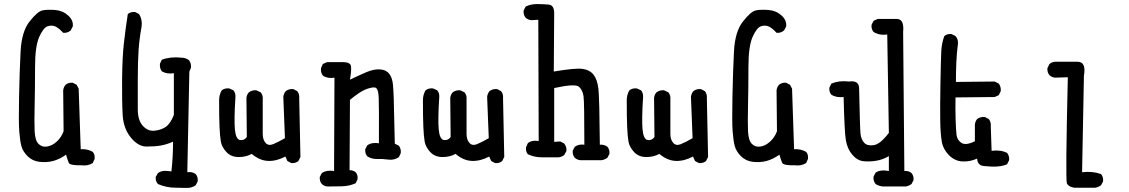

<svg xmlns="http://www.w3.org/2000/svg" viewBox="-20 -788 5540 942"><path d="M380 23Q323 24 317.5 11Q312 -2 304 -29Q271 -6 240 2Q209 10 174 6Q139 2 115.5 -21.5Q92 -45 85 -71Q78 -97 74.5 -143Q71 -189 73.5 -313Q76 -437 81 -535Q86 -633 125 -682.5Q164 -732 188.5 -737Q213 -742 250.5 -739Q288 -736 314.5 -712Q341 -688 337 -658L327 -639Q311 -625 290 -627Q270 -649 253 -657.5Q236 -666 214.5 -659.5Q193 -653 172.5 -607Q152 -561 152 -459.5Q152 -358 150 -273.5Q148 -189 150 -144Q152 -99 169 -82Q186 -65 211 -69Q236 -73 258.5 -93.5Q281 -114 292 -144L290 -345Q292 -361 302 -372Q316 -384 337 -382L356 -372L366 -353L376 -56Q409 -58 435 -43Q447 -29 444 -8L435 12Q411 27 380 23Z M843 133Q796 133 755 115Q742 101 744 80L755 61Q775 47 802 51L821 53Q825 18 827 -19Q829 -56 829 -93Q798 -79 769 -74Q740 -69 699 -69Q658 -69 622 -113Q586 -157 582 -222.5Q578 -288 579 -397.5Q580 -507 588 -577.5Q596 -648 607 -719Q621 -731 643 -729L662 -719Q680 -692 674 -654Q664 -599 660 -543Q656 -487 656 -396.5Q656 -306 656 -252Q656 -198 680.5 -171Q705 -144 736 -146.5Q767 -149 791 -164Q815 -179 833 -224V-429Q800 -423 774 -438Q762 -454 765 -476L774 -495Q817 -511 870 -505Q891 -505 907 -493Q919 -477 917 -456L909 -437L899 57Q922 53 940 66Q952 80 950 102L940 121Q920 135 894 134Q868 133 843 133Z M1409 12 1390 2 1380 -20Q1337 3 1295.5 1.5Q1254 0 1215 -33Q1186 -17 1149.5 -17.5Q1113 -18 1090.5 -42.5Q1068 -67 1063.5 -93.5Q1059 -120 1057 -166Q1055 -212 1055 -296Q1055 -323 1068 -345Q1084 -357 1105 -354L1125 -345Q1137 -331 1135 -310Q1128 -202 1132.5 -153Q1137 -104 1158 -101Q1179 -98 1191 -116L1189 -308Q1191 -324 1201 -335Q1217 -347 1238 -345L1259 -335Q1271 -321 1269 -300Q1269 -159 1269 -131Q1269 -103 1283 -87Q1297 -71 1321 -81Q1345 -91 1378 -110L1370 -313Q1372 -329 1382 -341Q1398 -353 1419 -351L1438 -341Q1450 -327 1448 -306L1454 -18L1444 2Q1430 14 1409 12Z M1586 127Q1570 125 1559 115Q1547 101 1549 80L1559 61Q1584 45 1619 51L1621 -407Q1588 -401 1564 -417Q1552 -433 1555 -454L1564 -474L1584 -483H1668Q1699 -482 1702 -463Q1705 -444 1697 -397Q1738 -417 1776.5 -433.5Q1815 -450 1845.5 -447.5Q1876 -445 1890.5 -425Q1905 -405 1908 -372Q1911 -339 1912 -296.5Q1913 -254 1917 -83L1937 -73Q1949 -57 1946 -36L1937 -17Q1914 -1 1885 -5Q1856 -9 1830 -8Q1804 -7 1782 -21Q1770 -35 1772 -56L1782 -75Q1805 -91 1839 -85Q1840 -263 1838 -310.5Q1836 -358 1818 -359Q1800 -360 1772 -348.5Q1744 -337 1697 -298L1695 47Q1713 47 1725 57Q1737 71 1734 92L1725 111Q1694 125 1658.5 126Q1623 127 1586 127Z M2409 12 2390 2 2380 -20Q2337 3 2295.5 1.5Q2254 0 2215 -33Q2186 -17 2149.5 -17.5Q2113 -18 2090.5 -42.5Q2068 -67 2063.5 -93.5Q2059 -120 2057 -166Q2055 -212 2055 -296Q2055 -323 2068 -345Q2084 -357 2105 -354L2125 -345Q2137 -331 2135 -310Q2128 -202 2132.5 -153Q2137 -104 2158 -101Q2179 -98 2191 -116L2189 -308Q2191 -324 2201 -335Q2217 -347 2238 -345L2259 -335Q2271 -321 2269 -300Q2269 -159 2269 -131Q2269 -103 2283 -87Q2297 -71 2321 -81Q2345 -91 2378 -110L2370 -313Q2372 -329 2382 -341Q2398 -353 2419 -351L2438 -341Q2450 -327 2448 -306L2454 -18L2444 2Q2430 14 2409 12Z M2827 -2Q2811 -4 2800 -14Q2788 -28 2790 -49L2800 -68Q2820 -82 2847 -78Q2847 -286 2843 -315.5Q2839 -345 2821 -362Q2803 -379 2699 -356V-92L2729 -94L2748 -84Q2761 -68 2759 -47L2748 -27Q2734 -17 2719 -16H2641Q2602 -16 2570 -31Q2558 -45 2561 -66L2570 -86Q2591 -102 2623 -96L2621 -691L2586 -689Q2570 -691 2559 -701Q2547 -715 2549 -736L2559 -756Q2584 -768 2614.5 -768Q2645 -768 2672 -765.5Q2699 -763 2699 -723L2697 -437Q2802 -455 2838 -450Q2874 -445 2892.5 -421Q2911 -397 2916 -351.5Q2921 -306 2923 -78Q2944 -80 2960 -68Q2972 -54 2970 -33L2960 -14Q2946 -4 2931 -2Z M3409 12 3390 2 3380 -20Q3337 3 3295.5 1.5Q3254 0 3215 -33Q3186 -17 3149.5 -17.5Q3113 -18 3090.5 -42.5Q3068 -67 3063.5 -93.5Q3059 -120 3057 -166Q3055 -212 3055 -296Q3055 -323 3068 -345Q3084 -357 3105 -354L3125 -345Q3137 -331 3135 -310Q3128 -202 3132.5 -153Q3137 -104 3158 -101Q3179 -98 3191 -116L3189 -308Q3191 -324 3201 -335Q3217 -347 3238 -345L3259 -335Q3271 -321 3269 -300Q3269 -159 3269 -131Q3269 -103 3283 -87Q3297 -71 3321 -81Q3345 -91 3378 -110L3370 -313Q3372 -329 3382 -341Q3398 -353 3419 -351L3438 -341Q3450 -327 3448 -306L3454 -18L3444 2Q3430 14 3409 12Z M3880 23Q3823 24 3817.5 11Q3812 -2 3804 -29Q3771 -6 3740 2Q3709 10 3674 6Q3639 2 3615.5 -21.5Q3592 -45 3585 -71Q3578 -97 3574.5 -143Q3571 -189 3573.5 -313Q3576 -437 3581 -535Q3586 -633 3625 -682.5Q3664 -732 3688.5 -737Q3713 -742 3750.5 -739Q3788 -736 3814.5 -712Q3841 -688 3837 -658L3827 -639Q3811 -625 3790 -627Q3770 -649 3753 -657.5Q3736 -666 3714.5 -659.5Q3693 -653 3672.5 -607Q3652 -561 3652 -459.5Q3652 -358 3650 -273.5Q3648 -189 3650 -144Q3652 -99 3669 -82Q3686 -65 3711 -69Q3736 -73 3758.5 -93.5Q3781 -114 3792 -144L3790 -345Q3792 -361 3802 -372Q3816 -384 3837 -382L3856 -372L3866 -353L3876 -56Q3909 -58 3935 -43Q3947 -29 3944 -8L3935 12Q3911 27 3880 23Z M4325 127Q4298 129 4276 115Q4263 99 4266 78L4276 59Q4299 43 4341 51V-22Q4312 -5 4280 0.5Q4248 6 4217 3Q4186 0 4161.5 -29Q4137 -58 4130 -100Q4123 -142 4119 -312Q4084 -308 4059 -323Q4047 -337 4049 -358L4059 -378Q4098 -394 4145 -388Q4194 -395 4195 -356Q4199 -159 4202 -131Q4205 -103 4220.5 -87Q4236 -71 4267.5 -76Q4299 -81 4341 -136L4333 -619Q4296 -613 4266 -631Q4254 -645 4256 -666L4266 -686L4286 -695H4382Q4417 -693 4411 -631L4417 51Q4438 49 4452 61Q4464 75 4462 96L4452 115Q4438 125 4423 127Z M4812 27Q4776 26 4774 -10Q4739 6 4701.5 4Q4664 2 4635.5 -27Q4607 -56 4600.5 -94Q4594 -132 4593 -195.5Q4592 -259 4594 -376Q4596 -493 4598 -534.5Q4600 -576 4613 -611Q4627 -623 4648 -621L4668 -611Q4682 -595 4680 -574Q4674 -529 4672 -482Q4670 -435 4670 -386L4860 -388L4880 -378Q4892 -362 4890 -341L4880 -321L4860 -312L4668 -310Q4667 -254 4668.5 -202.5Q4670 -151 4673 -126Q4676 -101 4697 -87Q4718 -73 4763 -95V-177Q4765 -193 4774 -204Q4790 -216 4812 -214L4831 -204Q4843 -190 4841 -169L4845 -48Q4888 -54 4921 -38Q4933 -23 4931 -2L4921 18Q4883 35 4812 27Z M5250 133Q5222 128 5214.5 112Q5207 96 5219 -409L5156 -407Q5140 -409 5129 -419Q5117 -433 5119 -454L5129 -474Q5141 -484 5156 -485H5268Q5310 -484 5298 -417L5289 57Q5341 51 5382 66Q5394 80 5392 102L5382 121Q5368 131 5353 133Z"/></svg>

Font: NaniFont Regular
Style: Regular
Weight: 400
Designer: Nanigashitei
Version: Version 1.036